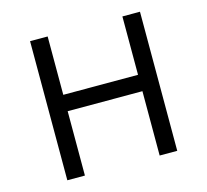

<svg xmlns="http://www.w3.org/2000/svg" viewBox="-101 -812 1002 928"><g transform="rotate(-15 400.0 -348.0)"><path d="M675 -696V0H587V-322H213V0H125V-696H213V-404H587V-696Z"/></g></svg>

Font: Amiko
Style: Regular
Weight: 400
Designer: Pablo Impallari, Rodrigo Fuenzalida, Andres Torresi
Foundry: Impallari Type
Version: Version 1.001; ttfautohint (v1.3)